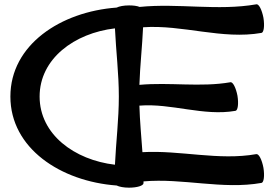

<svg xmlns="http://www.w3.org/2000/svg" viewBox="-20 -846 1288 887"><path d="M643 0C643 -3 643 -6 643 -8C824 -24 1008 31 1188 -1C1199 -3 1203 -34 1197 -71C1190 -108 1176 -136 1164 -134C990 -103 813 -153 638 -143C633 -214 626 -286 624 -358C772 -370 920 -308 1068 -334C1079 -336 1083 -367 1077 -404C1070 -440 1056 -469 1044 -466C906 -442 764 -467 624 -454C627 -543 637 -631 641 -720C823 -733 1006 -662 1188 -694C1199 -696 1203 -727 1197 -764C1190 -800 1176 -829 1164 -826C986 -795 804 -832 625 -814C613 -819 595 -821 576 -821C552 -821 531 -817 519 -811C260 -792 28 -639 28 -400C28 -161 260 -8 519 11C531 17 552 21 576 21C613 21 643 12 643 0ZM163 -400C163 -575 324 -693 511 -715C516 -610 529 -505 529 -400C529 -295 516 -190 511 -85C324 -107 163 -225 163 -400Z"/></svg>

Font: Nupuram Expanded Bold
Style: Regular
Weight: 700
Width: 7
Designer: Santhosh Thottingal (santhosh.thottingal@gmail.com)
Foundry: SMC
Version: Version 1.000